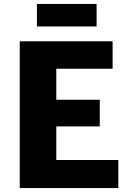

<svg xmlns="http://www.w3.org/2000/svg" viewBox="-20 -952 656 972"><path d="M80 0V-743H550V-604H265V-447H485V-312H265V-142H579V0ZM167 -818V-932H469V-818Z"/></svg>

Font: Koeln Type Sans ExtraBold
Style: Regular
Weight: 800
Designer: Eben Sorkin
Foundry: Eben Sorkin
Version: Version 2.001